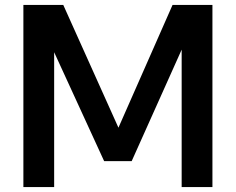

<svg xmlns="http://www.w3.org/2000/svg" viewBox="-20 -760 958 780"><path d="M75 0V-740H237L470.5 -220.5H452L681 -740H843V0H718V-623H747L515 -105.5H403L165.5 -623H200V0Z"/></svg>

Font: Encode Sans SC SemiBold
Style: Regular
Weight: 600
Version: Version 3.002